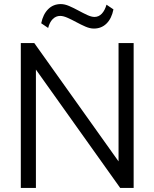

<svg xmlns="http://www.w3.org/2000/svg" viewBox="-20 -921 757 941"><path d="M561 -710H635V0H569L156 -580V0H82V-710H148L561 -130ZM440 -781Q421 -781 399 -790.5Q377 -800 354 -812.5Q331 -825 310.5 -834Q290 -843 275 -843Q254 -843 238.5 -827.5Q223 -812 216 -784L182 -807Q191 -851 216 -876Q241 -901 278 -901Q297 -901 319 -891.5Q341 -882 364 -869.5Q387 -857 407.5 -847.5Q428 -838 443 -838Q464 -838 479 -854Q494 -870 502 -898L536 -875Q527 -830 502 -805.5Q477 -781 440 -781Z"/></svg>

Font: LivvicRegular
Style: Regular
Weight: 400
Designer: Jacques Le Bailly, Baron von Fonthausen
Version: Version 1.001; ttfautohint (v1.8.2)